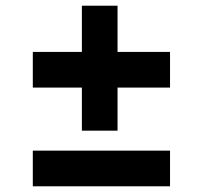

<svg xmlns="http://www.w3.org/2000/svg" viewBox="-20 -662 710 673"><path d="M95 -355V-480H576V-355ZM95 -9V-134H576V-9ZM267 -204V-642H392V-204Z"/></svg>

Font: Gabarito SemiBold
Style: Regular
Weight: 600
Designer: Leandro Assis / Alvaro Franca / Felipe Casaprima
Foundry: Naipe Foundry
Version: Version 1.000